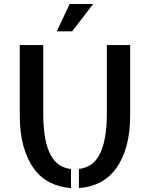

<svg xmlns="http://www.w3.org/2000/svg" viewBox="-20 -948 760 973"><path d="M199.2 -375Q199.2 -299.8 209 -247.6Q218.8 -195.3 237.3 -161.6Q255.9 -127.9 281.7 -111.3Q307.6 -94.7 339.8 -91.8V4.9Q280.3 1 231.9 -23.9Q183.6 -48.8 150.4 -95.2Q117.2 -141.6 98.6 -209Q80.1 -276.4 80.1 -363.3V-719.7H199.2ZM639.6 -719.7V-363.3Q639.6 -276.4 621.1 -209Q602.5 -141.6 568.8 -95.2Q535.2 -48.8 487.3 -23.9Q439.5 1 379.9 4.9V-91.8Q412.1 -95.7 438 -111.8Q463.9 -127.9 482.4 -161.1Q501 -194.3 511.2 -246.6Q521.5 -298.8 521.5 -375V-719.7ZM452.1 -927.7 345.7 -789.1H267.6L333 -927.7Z"/></svg>

Font: Allerta
Style: Stencil
Weight: 400
Designer: Matt McInerney
Foundry: Matt McInerney
Version: Version 1.0